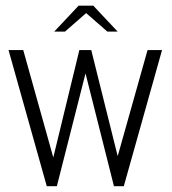

<svg xmlns="http://www.w3.org/2000/svg" viewBox="-20 -643 593 663"><path d="M9.5 -470H60.3L164 -99.3L254 -470H295.1L386.4 -103.8L489.5 -470H539.5L407.5 0H373.5L275.3 -389.5L176.3 0H141.5ZM167.2 -533.8 251.5 -623.5H302.1L386.3 -533.8H350.8L277.5 -597.8L204.3 -533.8Z"/></svg>

Font: Smooch Sans Thin
Style: Regular
Weight: 100
Designer: Robert E. Leuschke
Foundry: Robert E. Leuschke
Version: Version 1.010